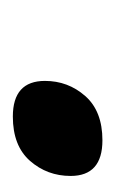

<svg xmlns="http://www.w3.org/2000/svg" viewBox="39 -210 180 299"><g transform="rotate(-90 129.5 -60.0)"><path d="M98 -130.5Q153.5 -130.5 153.5 -80.5Q153.5 -44.5 130 -17.8Q106.5 9 61 9Q5.5 9 5.5 -40.5Q5.5 -77 29 -103.8Q52.5 -130.5 98 -130.5Z"/></g></svg>

Font: Newsreader Caption
Style: Italic
Weight: 400
Italic angle: -17°
Designer: Hugues Gentile
Foundry: Production Type
Version: Version 1.001